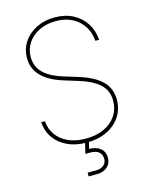

<svg xmlns="http://www.w3.org/2000/svg" viewBox="-136 -824 871 1114"><g transform="rotate(-15 299.5 -267.0)"><path d="M296.9 11.7Q230.5 11.7 180.9 -11.5Q131.3 -34.7 102.5 -75.9Q73.7 -117.2 70.3 -170.9H92.8Q96.2 -123.5 122.1 -87.6Q147.9 -51.8 192.6 -31.7Q237.3 -11.7 296.9 -11.7Q359.9 -11.7 406.7 -33.4Q453.6 -55.2 479.7 -94.2Q505.9 -133.3 505.9 -184.6Q505.9 -223.6 488.8 -253.2Q471.7 -282.7 435.3 -305.7Q398.9 -328.6 339.8 -346.7L257.8 -372.1Q171.9 -398.9 129.4 -443.4Q86.9 -487.8 86.9 -550.8Q86.9 -604.5 115 -647Q143.1 -689.5 191.9 -713.9Q240.7 -738.3 302.7 -738.3Q365.2 -738.3 412.4 -713.4Q459.5 -688.5 487.3 -645.3Q515.1 -602.1 518.6 -545.9H496.1Q490.7 -620.1 439 -668Q387.2 -715.8 302.7 -715.8Q247.6 -715.8 203.6 -694.6Q159.7 -673.3 134.5 -636Q109.4 -598.6 109.4 -550.8Q109.4 -514.2 126 -484.6Q142.6 -455.1 176.8 -432.9Q210.9 -410.6 262.7 -394.5L345.7 -369.1Q392.6 -354.5 427 -336.4Q461.4 -318.4 483.9 -295.9Q506.3 -273.4 517.3 -245.8Q528.3 -218.3 528.3 -184.6Q528.3 -127.9 499.3 -83.5Q470.2 -39.1 418.2 -13.7Q366.2 11.7 296.9 11.7ZM254.9 204.1V181.6H302.7Q334 181.6 351.3 167.2Q368.7 152.8 368.7 127.4Q368.7 102.5 351.3 87.6Q334 72.8 299.3 72.8H270.5L290 -9.3H311V0L298.8 50.3Q342.3 51.3 366.7 71.8Q391.1 92.3 391.1 127.4Q391.1 162.6 367.2 183.3Q343.3 204.1 302.7 204.1Z"/></g></svg>

Font: Inter 18pt Thin
Style: Regular
Weight: 250
Designer: Rasmus Andersson
Foundry: rsms
Version: Version 4.001;git-66647c0bb